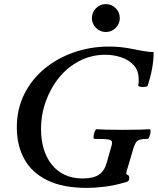

<svg xmlns="http://www.w3.org/2000/svg" viewBox="-20 -903 769 936"><path d="M404 13Q286 13 210 -24.5Q134 -62 98 -128.5Q62 -195 62 -281Q62 -371 98 -443.5Q134 -516 197 -568Q260 -620 341 -648Q422 -676 511 -676Q542 -676 570.5 -673Q599 -670 633 -663Q666 -656 690 -652.5Q714 -649 729 -649Q729 -610 721.5 -569Q714 -528 700 -485Q699 -481 687 -479.5Q675 -478 664 -480Q653 -482 654 -488Q656 -497 656 -503.5Q656 -510 656 -517Q656 -558 632.5 -584.5Q609 -611 571.5 -623.5Q534 -636 493 -636Q426 -636 368.5 -606.5Q311 -577 269 -526Q227 -475 203.5 -409.5Q180 -344 180 -273Q180 -223 192.5 -179.5Q205 -136 230.5 -103Q256 -70 294 -51.5Q332 -33 384 -33Q436 -33 463 -52Q490 -71 500 -109L523 -190Q525 -195 525.5 -199Q526 -203 526 -209Q526 -220 509 -223Q492 -226 440 -226Q435 -226 436 -237.5Q437 -249 441.5 -261Q446 -273 451 -273Q465 -272 497.5 -271Q530 -270 581 -270Q631 -270 663.5 -271Q696 -272 710 -273Q715 -273 714 -261Q713 -249 708.5 -237.5Q704 -226 700 -226Q676 -226 663 -222.5Q650 -219 643.5 -209.5Q637 -200 631 -182L597 -67Q594 -56 597.5 -53Q601 -50 605.5 -48Q610 -46 610 -37Q610 -27 607 -22.5Q604 -18 597 -16Q536 2 487.5 7.5Q439 13 404 13ZM496 -747Q468 -747 448 -767Q428 -787 428 -815Q428 -843 448 -863Q468 -883 496 -883Q524 -883 544 -863Q564 -843 564 -815Q564 -787 544 -767Q524 -747 496 -747Z"/></svg>

Font: Junicode VF
Style: Italic
Weight: 400
Italic angle: -11°
Designer: Peter S. Baker
Version: Version 2.209